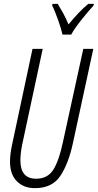

<svg xmlns="http://www.w3.org/2000/svg" viewBox="-20 -968 508 998"><path d="M350 -788Q368 -821 404.5 -866.5Q441 -912 466 -939L468 -948H439Q412 -926 386 -898Q360 -870 336 -841Q323 -873 307.5 -901Q292 -929 280 -948H253L251 -939Q264 -915 281.5 -865.5Q299 -816 305 -788ZM359 -224 465 -714H413L307 -229Q287 -134 257.5 -86.5Q228 -39 168 -39Q86 -39 86 -134Q86 -170 95 -215L202 -714H149L43 -217Q32 -167 32 -128Q32 -62 67.5 -26Q103 10 162 10Q251 10 293.5 -53.5Q336 -117 359 -224Z"/></svg>

Font: Noto Sans Display Condensed Light
Style: Italic
Weight: 300
Width: 3
Designer: Monotype Design team
Foundry: Monotype Imaging Inc.
Version: 1.000